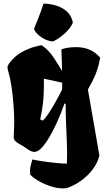

<svg xmlns="http://www.w3.org/2000/svg" viewBox="-20 -841 598 1075"><path d="M332.5 213.9Q295.9 213.4 257.6 200Q219.2 186.5 189.5 168.2Q159.7 149.9 148.9 135.7Q147 107.9 150.9 90.8Q154.8 73.7 161.1 51.8Q185.1 57.1 221.9 62.5Q258.8 67.9 295.4 71.5Q332 75.2 354.5 75.2Q356.9 27.3 354.7 -32.7Q352.5 -92.8 349.9 -152.3Q347.2 -211.9 347.7 -257.8L341.3 -262.2Q322.3 -207 298.6 -155Q274.9 -103 250 -62.7Q225.1 -22.5 201.7 -2.4Q188 8.3 174.3 9.3Q161.1 9.8 147.9 2.4Q134.8 -4.9 120.6 -15.1Q108.9 -23.9 93.8 -31.7Q78.6 -39.6 67.6 -49.3Q56.6 -59.1 56.6 -71.8Q56.6 -82 58.1 -109.4Q59.6 -136.7 59.6 -156.2Q59.6 -194.8 56.2 -245.8Q52.7 -296.9 45.7 -347.9Q38.6 -398.9 27.3 -437Q22 -455.1 22 -463.9Q22 -474.1 34.7 -490.7Q64.9 -529.3 103 -549.8Q141.1 -570.3 172.4 -578.6Q203.6 -586.9 212.9 -587.9Q252 -561 278.8 -521Q305.7 -481 327.6 -443.4Q327.1 -486.8 325.4 -519.3Q323.7 -551.8 323.7 -563.5Q331.5 -568.8 354.5 -573Q377.4 -577.1 405.8 -577.1Q491.2 -577.1 541 -518.1L540.5 -517.6H541Q537.1 -498.5 532 -476.3Q526.9 -454.1 513.7 -421.6Q500.5 -389.2 472.2 -339.8L536.6 30.3Q526.4 70.8 499.3 106.9Q472.2 143.1 434.3 170.4Q396.5 197.8 353.5 212.4Q343.3 213.9 332.5 213.9ZM219.7 -165.5Q233.4 -178.7 249.5 -202.4Q265.6 -226.1 281 -252.7Q296.4 -279.3 308.8 -302.7Q321.3 -326.2 327.1 -338.9Q328.1 -348.6 328.1 -349.1Q328.1 -349.6 328.1 -353.5Q328.1 -357.4 328.1 -377.9Q298.8 -385.3 273.9 -390.1Q249 -395 225.6 -400.4V-348.1Q225.6 -303.7 220.2 -260.3Q214.8 -216.8 205.1 -172.4ZM276.4 -608.9Q252.9 -610.4 230.2 -621.8Q207.5 -633.3 191.2 -649.2Q174.8 -665 170.4 -679.7Q184.6 -714.4 193.4 -736.6Q202.1 -758.8 209.2 -777.6Q216.3 -796.4 223.6 -820.8Q253.9 -820.8 288.8 -811.5Q323.7 -802.2 351.6 -779.3Q379.4 -756.3 388.2 -714.8Q374 -681.2 340.3 -651.6Q306.6 -622.1 276.4 -608.9Z"/></svg>

Font: Fruktur
Style: Regular
Weight: 400
Designer: Viktoriya Grabowska, Eben Sorkin
Foundry: Viktoriya Grabowska
Version: Version 1.008; ttfautohint (v1.8.4.7-5d5b)